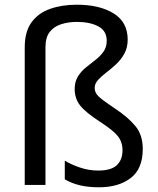

<svg xmlns="http://www.w3.org/2000/svg" viewBox="-20 -785 671 815"><path d="M522 -617Q522 -583 508 -557.5Q494 -532 473 -512.5Q452 -493 431 -477Q410 -461 396 -445.5Q382 -430 382 -412Q382 -399 388.5 -388Q395 -377 414 -362.5Q433 -348 470 -323Q524 -287 555 -249.5Q586 -212 586 -153Q586 -68 534.5 -29Q483 10 400 10Q353 10 317 1Q281 -8 255 -24V-103Q281 -87 319 -74Q357 -61 397 -61Q452 -61 476 -84Q500 -107 500 -147Q500 -183 479.5 -208Q459 -233 406 -267Q343 -308 320 -337.5Q297 -367 297 -407Q297 -438 310.5 -460Q324 -482 344.5 -498.5Q365 -515 385.5 -531Q406 -547 419.5 -566Q433 -585 433 -612Q433 -654 397.5 -673Q362 -692 306 -692Q271 -692 240.5 -682.5Q210 -673 191.5 -650Q173 -627 173 -584V0H85V-584Q85 -651 114 -690.5Q143 -730 193 -747.5Q243 -765 306 -765Q403 -765 462.5 -728Q522 -691 522 -617Z"/></svg>

Font: Noto Sans Tifinagh Adrar
Style: Regular
Weight: 400
Designer: JamraPatel
Foundry: JamraPatel LLC
Version: Version 2.006; ttfautohint (v1.8.4.7-5d5b)